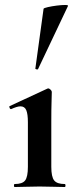

<svg xmlns="http://www.w3.org/2000/svg" viewBox="-20 -751 303 771"><path d="M39 0Q36 0 36 -6Q36 -12 39 -12Q70 -12 81 -26.5Q92 -41 92 -81V-260Q92 -293 85.5 -308.5Q79 -324 62 -324Q55 -324 45.5 -321Q36 -318 25 -313Q21 -312 18.5 -318Q16 -324 19 -325L170 -395Q172 -396 173 -396Q178 -396 183 -391Q188 -386 188 -382Q188 -370 187 -342Q186 -314 186 -262V-81Q186 -41 197.5 -26.5Q209 -12 240 -12Q243 -12 243 -6Q243 0 240 0Q220 0 194 -1Q168 -2 139 -2Q111 -2 85 -1Q59 0 39 0ZM133 -474Q132 -471 126.5 -472.5Q121 -474 122 -476L155 -716Q157 -719 172.5 -722.5Q188 -726 207.5 -728.5Q227 -731 241 -731Q255 -731 253 -727Z"/></svg>

Font: Cormorant Infant Light
Style: Bold
Weight: 700
Version: Version 4.001